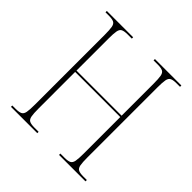

<svg xmlns="http://www.w3.org/2000/svg" viewBox="-188 -863 1011 1011"><g transform="rotate(45 318.0 -357.0)"><path d="M41 0V-10H66Q91 -10 103 -16Q115 -22 118.5 -40.5Q122 -59 122 -98V-616Q122 -655 118.5 -673.5Q115 -692 103 -698Q91 -704 66 -704H41V-714H237V-704H206Q181 -704 169 -698Q157 -692 153.5 -673.5Q150 -655 150 -616V-379H486V-616Q486 -655 482.5 -673.5Q479 -692 467 -698Q455 -704 430 -704H399V-714H596V-704H570Q545 -704 533 -698Q521 -692 517.5 -673.5Q514 -655 514 -616V-98Q514 -59 517.5 -40.5Q521 -22 533 -16Q545 -10 570 -10H596V0H399V-10H430Q455 -10 467 -16Q479 -22 482.5 -40.5Q486 -59 486 -98V-369H150V-98Q150 -59 153.5 -40.5Q157 -22 169 -16Q181 -10 206 -10H237V0Z"/></g></svg>

Font: Noto Serif Display Condensed Thin
Style: Regular
Weight: 100
Width: 3
Designer: Monotype Design Team
Foundry: Monotype Imaging Inc.
Version: Version 2.009